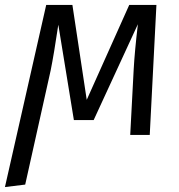

<svg xmlns="http://www.w3.org/2000/svg" viewBox="-42 -546 725 777"><path d="M564 0H485L499 -265Q503 -338 516 -448L337 -60H257L194 -446Q176 -325 163 -261L60 201L-22 211L145 -526H251L309 -142L481 -526H591Z"/></svg>

Font: Fira Sans Book
Style: Italic
Weight: 350
Italic angle: -8°
Designer: bBox Type GmbH & Carrois Corporate GbR & Edenspiekermann AG
Foundry: bBox Type GmbH & Carrois Corporate GbR & Edenspiekermann AG
Version: Version 4.301